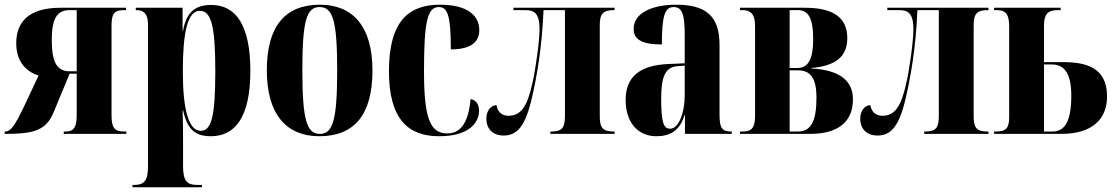

<svg xmlns="http://www.w3.org/2000/svg" viewBox="-24 -569 4736 816"><path d="M-4 0C119 0 172 -14 204 -92L272 -256H302V-78C302 -25 287 -10 255 -10H247V0H513V-10H503C464 -10 450 -25 450 -78V-458C450 -510 460 -526 503 -526H512V-536H233C96 -536 45 -474 45 -385C45 -302 93 -262 140 -248L76 -112C39 -35 21 -10 -1 -10H-4ZM272 -266C217 -266 196 -306 196 -399C196 -488 217 -526 272 -526H302V-266Z M539 227H834V217H814C772 217 754 201 754 138V40C754 -7 754 -53 752 -100H754C771 -27 798 10 872 10C978 10 1040 -75 1040 -268C1040 -461 979 -548 874 -548C803 -548 768 -515 754 -439H752V-536H553V-526H556C578 -526 605 -519 605 -464V138C605 201 588 217 544 217H539ZM829 -13C779 -13 753 -99 753 -266C753 -431 773 -523 825 -523C874 -523 891 -459 891 -266C891 -76 875 -13 829 -13Z M1333 10C1482 10 1559 -81 1559 -270C1559 -457 1475 -549 1336 -549C1187 -549 1110 -457 1110 -270C1110 -82 1194 10 1333 10ZM1335 0C1280 0 1261 -59 1261 -270C1261 -481 1279 -539 1334 -539C1391 -539 1409 -481 1409 -270C1409 -59 1391 0 1335 0Z M1842 10C1977 10 2012 -54 2012 -98C2012 -123 2001 -144 1976 -148C1966 -38 1928 -2 1877 -2C1804 -2 1778 -66 1778 -267C1778 -483 1794 -539 1841 -539C1878 -539 1892 -504 1892 -359C1996 -359 2013 -406 2013 -441C2013 -502 1964 -549 1846 -549C1716 -549 1629 -483 1629 -266C1629 -59 1714 10 1842 10Z M2116 7C2174 7 2209 -32 2237 -155C2258 -246 2279 -364 2286 -526H2377V-76C2377 -25 2364 -10 2319 -10H2315V0H2588V-10H2585C2538 -10 2525 -25 2525 -76V-461C2525 -511 2539 -526 2586 -526H2588V-536H2158V-526H2205C2244 -526 2269 -517 2269 -444C2269 -394 2252 -273 2239 -217C2217 -116 2190 -77 2137 -77C2109 -77 2091 -93 2086 -122C2064 -122 2043 -100 2043 -65C2043 -21 2071 7 2116 7Z M2765 10C2824 10 2866 -14 2885 -80H2887V0H3086V-10H3083C3045 -10 3034 -25 3034 -81V-379C3034 -504 2972 -549 2850 -549C2751 -549 2669 -516 2669 -446C2669 -399 2708 -380 2789 -380C2789 -501 2801 -539 2839 -539C2874 -539 2886 -511 2886 -422V-300L2818 -297C2695 -292 2635 -243 2635 -144C2635 -42 2693 10 2765 10ZM2824 -22C2797 -22 2786 -46 2786 -150C2786 -245 2804 -284 2856 -288L2886 -290V-164C2886 -88 2860 -22 2824 -22Z M3121 0H3419C3545 0 3601 -57 3601 -147C3601 -233 3535 -272 3424 -278V-280C3530 -289 3577 -330 3577 -407C3577 -490 3523 -536 3398 -536H3121V-526H3131C3164 -526 3185 -512 3185 -458V-76C3185 -20 3166 -10 3131 -10H3121ZM3365 -280H3332V-526H3367C3413 -526 3432 -489 3432 -403C3432 -319 3412 -280 3365 -280ZM3367 -10H3332V-270H3368C3422 -270 3446 -234 3446 -155C3446 -54 3423 -10 3367 -10Z M3705 7C3763 7 3798 -32 3826 -155C3847 -246 3868 -364 3875 -526H3966V-76C3966 -25 3953 -10 3908 -10H3904V0H4177V-10H4174C4127 -10 4114 -25 4114 -76V-461C4114 -511 4128 -526 4175 -526H4177V-536H3747V-526H3794C3833 -526 3858 -517 3858 -444C3858 -394 3841 -273 3828 -217C3806 -116 3779 -77 3726 -77C3698 -77 3680 -93 3675 -122C3653 -122 3632 -100 3632 -65C3632 -21 3660 7 3705 7Z M4201 0H4487C4616 0 4681 -61 4681 -159C4681 -281 4594 -305 4493 -305H4413V-459C4413 -506 4426 -526 4473 -526H4484V-536H4201V-526H4210C4253 -526 4265 -507 4265 -454V-74C4265 -28 4255 -10 4210 -10H4201ZM4449 -10H4413V-295H4447C4497 -295 4529 -260 4529 -163C4529 -54 4502 -10 4449 -10Z"/></svg>

Font: Noto Serif Display ExtraCondensed ExtraBold
Style: Regular
Weight: 800
Width: 2
Designer: Monotype Design Team
Foundry: Monotype Imaging Inc.
Version: Version 2.009